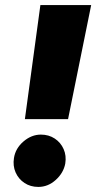

<svg xmlns="http://www.w3.org/2000/svg" viewBox="-20 -720 379 756"><path d="M78 -251 139 -700H339L248 -251ZM131 16Q100 16 76.5 0.5Q53 -15 41.5 -41Q30 -67 35 -98Q41 -136 72.5 -163Q104 -190 141 -190Q172 -190 195.5 -174.5Q219 -159 230.5 -133Q242 -107 237 -76Q230 -39 199.5 -11.5Q169 16 131 16Z"/></svg>

Font: Figtree Black
Style: Italic
Weight: 900
Italic angle: -9.5°
Foundry: Erik Kennedy
Version: Version 2.001;gftools[0.9.30]